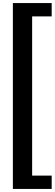

<svg xmlns="http://www.w3.org/2000/svg" viewBox="-20 -883 361 1266"><path d="M64.9 -862.8H320.8V-774.9H191.9V274.9H320.8V362.8H64.9Z"/></svg>

Font: Oakes Grotesk
Style: Bold Italic
Weight: 700
Designer: Samuel Oakes
Foundry: Samuel Oakes
Version: Version 1.0 | wf-rip DC20170320